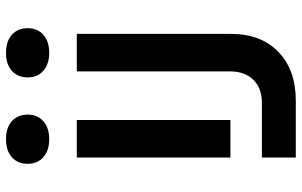

<svg xmlns="http://www.w3.org/2000/svg" viewBox="-203 -623 1006 640"><g transform="rotate(-90 300.0 -303.0)"><path d="M156 -642Q118 -642 96 -661.5Q74 -681 74 -714Q74 -747 96 -766.5Q118 -786 156 -786Q194 -786 216 -766.5Q238 -747 238 -714Q238 -681 216 -661.5Q194 -642 156 -642ZM444 -642Q406 -642 384 -661.5Q362 -681 362 -714Q362 -747 384 -766.5Q406 -786 444 -786Q482 -786 504 -766.5Q526 -747 526 -714Q526 -681 504 -661.5Q482 -642 444 -642ZM95 180V67H278Q326 67 354 38.5Q382 10 382 -39V-550H507V-36Q507 64 447 122Q387 180 284 180ZM95 -38V-550H220V-38Z"/></g></svg>

Font: JetBrains Mono NL
Style: Bold
Weight: 700
Monospace: yes
Designer: Philipp Nurullin, Konstantin Bulenkov
Foundry: JetBrains
Version: Version 2.305; ttfautohint (v1.8.4.7-5d5b)